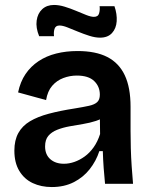

<svg xmlns="http://www.w3.org/2000/svg" viewBox="-20 -742 607 775"><path d="M189 13Q146 13 112 -3Q78 -19 58 -52Q38 -85 38 -134Q38 -176 54 -205Q70 -234 101 -252.5Q132 -271 177 -283Q222 -295 280 -304Q317 -310 339.5 -315Q362 -320 372.5 -330Q383 -340 383 -360Q383 -393 360 -415Q337 -437 290 -437Q262 -437 235.5 -427Q209 -417 190.5 -395.5Q172 -374 166 -338L53 -369Q62 -412 83 -443Q104 -474 135.5 -495Q167 -516 207 -526Q247 -536 293 -536Q366 -536 413 -512Q460 -488 483.5 -438.5Q507 -389 507 -311V-214Q507 -180 508 -143.5Q509 -107 511.5 -71Q514 -35 517 0H404Q401 -30 398.5 -63.5Q396 -97 395 -132H381Q368 -92 342 -59Q316 -26 277.5 -6.5Q239 13 189 13ZM238 -81Q259 -81 280.5 -88.5Q302 -96 322 -110.5Q342 -125 358 -147.5Q374 -170 384 -201L383 -279L408 -276Q392 -262 367.5 -254Q343 -246 315.5 -241.5Q288 -237 260.5 -232Q233 -227 210.5 -218Q188 -209 175 -193.5Q162 -178 162 -151Q162 -118 183 -99.5Q204 -81 238 -81ZM384 -590Q364 -590 340.5 -597.5Q317 -605 294 -614.5Q271 -624 252 -631.5Q233 -639 220 -639Q205 -639 200.5 -626.5Q196 -614 198 -596H138Q124 -630 128 -659Q132 -688 150.5 -705Q169 -722 198 -722Q218 -722 241 -715Q264 -708 286.5 -698.5Q309 -689 328 -681.5Q347 -674 359 -674Q376 -674 380 -688Q384 -702 382 -717H442Q453 -685 451 -656Q449 -627 432 -608.5Q415 -590 384 -590Z"/></svg>

Font: Bricolage Grotesque 28pt SemiBold
Style: Regular
Weight: 600
Version: Version 1.001;gftools[0.9.33.dev8+g029e19f]